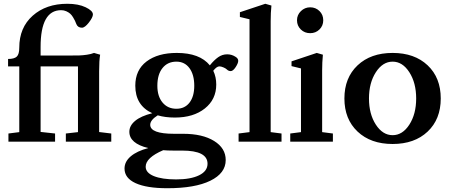

<svg xmlns="http://www.w3.org/2000/svg" viewBox="-20 -746 2366 1011"><path d="M24.4 0V-43L81.5 -50.3V-396.5H22.5V-435.5Q55.2 -435.5 68.4 -448Q81.5 -460.4 81.5 -495.1Q81.5 -600.6 152.1 -663.3Q222.7 -726.1 334.5 -726.1Q392.6 -726.1 430.9 -707.8Q469.2 -689.5 469.2 -669.9Q469.2 -654.8 448 -627.4Q426.8 -600.1 411.6 -600.1Q389.6 -600.1 381.8 -619.6Q377.9 -629.9 374.8 -636.7Q371.6 -643.6 364.5 -655.3Q357.4 -667 349.4 -674.1Q341.3 -681.2 328.9 -686.8Q316.4 -692.4 301.8 -692.4Q193.8 -692.4 193.8 -499V-453.6H346.7Q381.3 -453.6 398.4 -454.1Q415.5 -454.6 437.5 -457.8Q459.5 -460.9 475.1 -467.3L507.3 -458Q502 -427.7 502 -371.1V-50.8L565.9 -43V0H326.7V-43L390.6 -50.3V-396.5H193.8V-51.3L270 -43V0Z M900.9 -127Q850.1 -127 810.5 -138.7Q771 -113.8 771 -88.9Q771 -41.5 897 -41.5H944.3Q1046.4 -41.5 1107.4 -3.7Q1168.5 34.2 1168.5 96.7Q1168.5 166 1087.6 205.6Q1006.8 245.1 861.3 245.1Q752.4 245.1 694.1 218.5Q635.7 191.9 635.7 141.6Q635.7 105 668.5 77.1Q701.2 49.3 760.7 33.7Q661.1 9.3 661.1 -52.2Q661.1 -84 691.4 -109.4Q721.7 -134.8 781.7 -149.9Q692.4 -190.9 692.4 -294.9Q692.4 -377.4 751.7 -422.4Q811 -467.3 911.1 -467.3Q1031.7 -467.3 1085 -401.9Q1107.4 -429.7 1128.9 -444.8Q1150.4 -460 1176.3 -460Q1200.7 -460 1221.2 -446.3Q1234.4 -438 1234.4 -425.8Q1234.4 -413.1 1220.7 -392.3Q1207 -371.6 1194.8 -371.6Q1183.1 -371.6 1174.3 -380.4Q1168.5 -386.2 1156 -391.4Q1143.6 -396.5 1135.3 -396.5Q1121.1 -396.5 1103 -373.5Q1118.7 -340.8 1118.7 -300.8Q1118.7 -222.7 1058.6 -174.8Q998.5 -127 900.9 -127ZM908.7 -173.3Q953.1 -173.3 978 -205.8Q1002.9 -238.3 1002.9 -294.4Q1002.9 -352.5 977.8 -387Q952.6 -421.4 908.7 -421.4Q862.8 -421.4 835.7 -387.7Q808.6 -354 808.6 -294.4Q808.6 -238.8 835.9 -206.1Q863.3 -173.3 908.7 -173.3ZM747.1 131.8Q747.1 163.6 790 181.2Q833 198.7 907.2 198.7Q983.9 198.7 1028.3 177Q1072.8 155.3 1072.8 116.2Q1072.8 46.9 939 46.9H893.1Q861.3 46.9 839.4 44.9Q747.1 84.5 747.1 131.8Z M1236.3 0V-43L1293.9 -50.3V-644.5L1243.2 -656.7V-681.6L1377 -726.1L1409.2 -716.8Q1405.3 -679.2 1405.3 -634.8V-50.3L1462.4 -43V0Z M1613.3 -571.3Q1584 -571.3 1564 -590.8Q1543.9 -610.4 1543.9 -639.2Q1543.9 -667.5 1564.5 -687.5Q1585 -707.5 1613.3 -707.5Q1642.1 -707.5 1662.1 -688Q1682.1 -668.5 1682.1 -639.2Q1682.1 -610.4 1662.1 -590.8Q1642.1 -571.3 1613.3 -571.3ZM1508.3 0V-43L1564.9 -50.3V-385.7L1515.1 -397.9V-422.9L1647.9 -467.3L1680.2 -458Q1676.3 -418 1676.3 -375V-50.3L1732.9 -43V0Z M2231.7 -53Q2162.6 12.2 2047.4 12.2Q1932.1 12.2 1862.8 -53.2Q1793.5 -118.7 1793.5 -227.5Q1793.5 -336.4 1862.8 -401.9Q1932.1 -467.3 2047.4 -467.3Q2162.6 -467.3 2231.7 -402.1Q2300.8 -336.9 2300.8 -227.5Q2300.8 -118.2 2231.7 -53ZM1959 -89.8Q1995.1 -34.2 2047.4 -34.2Q2099.6 -34.2 2135.5 -89.8Q2171.4 -145.5 2171.4 -227.5Q2171.4 -309.6 2135.5 -365.5Q2099.6 -421.4 2047.4 -421.4Q1995.1 -421.4 1959 -365.5Q1922.9 -309.6 1922.9 -227.5Q1922.9 -145.5 1959 -89.8Z"/></svg>

Font: Elstob 6pt SemiBold
Style: Regular
Weight: 600
Designer: Peter S. Baker
Version: Version 1.015